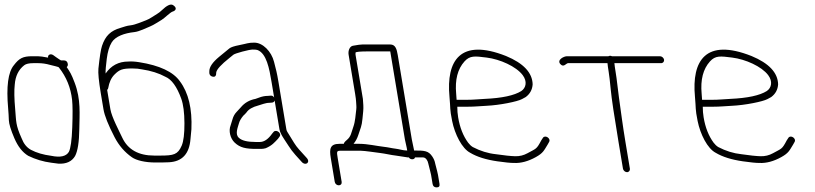

<svg xmlns="http://www.w3.org/2000/svg" viewBox="-20 -709 3535 833"><path d="M235.7 -416C268 -375.2 287 -328.4 292.8 -275.6C295.3 -252 295.6 -212.3 293.5 -156.4C291.5 -100.5 286.5 -65 278.7 -50C267 -30.6 241.6 -24.9 202.5 -33C167.7 -37.5 138.2 -46.2 114.2 -59C96.2 -68.8 82.7 -85.5 73.8 -109C47.2 -167.9 50.6 -181.9 45.9 -235C41.7 -281.5 41.1 -317.2 44 -342C46.7 -378.8 60.4 -406.8 85.2 -426C93 -432 106.1 -435 124.6 -435H145.6C162.6 -435 179.7 -432.5 197.1 -427.5C210.6 -423.6 235.2 -419.3 235.7 -416ZM119.6 -465C79.4 -465 63.1 -456.2 40.1 -426C15.1 -396 6.8 -333.3 15.4 -238C16.9 -220.7 17.9 -203.8 18.4 -187.5C19 -171.2 26.9 -145.1 42.4 -109.1C57.8 -73.2 77.8 -47.8 102.5 -33C134 -17.6 167.3 -7.6 202.5 -3C217.8 -1 217.8 -1 233.2 1C267.2 3 291.4 -8 305.7 -32C317.2 -53.7 323.4 -92.9 324.1 -149.5C324.9 -213 331.7 -277.1 303.9 -350.2C289.2 -389.2 283.4 -397 269.4 -418C273.5 -421.3 275.1 -426 274.1 -432C272.4 -442 266.6 -447 256.6 -447H244.6C241.7 -448.3 234.6 -453 223.2 -461L210.7 -470C200 -477.2 186.4 -472.1 188.6 -459C167.9 -463 153.1 -465 144.1 -465Z M444.9 -319C447.8 -321.7 449.3 -324.3 449.5 -327C453.7 -351.8 462.6 -371.2 476.3 -385.1C498.3 -407.4 511.3 -412 554.2 -412C570.1 -412 584.1 -410.7 596.1 -408C635.3 -402.1 669.1 -391.4 697.4 -376C724.5 -364.8 747.5 -333 766.4 -280.8C775.4 -255.7 780 -220.2 780.2 -174.3C780.4 -128.4 776.4 -95.9 768.2 -77C751.5 -38.4 733.7 -34 675.3 -34H649.3C580.9 -34 534.6 -60 510.3 -112C497.4 -139.7 464.5 -201.3 458.9 -235ZM438.1 -390C437.6 -402.6 439.3 -424 443.2 -454.1C447 -484.3 454.1 -507.9 464.6 -525C480.6 -551.1 519.2 -565.1 562.9 -569.8C584.3 -572.1 615 -587.8 631.4 -594.4C648 -601.1 667.4 -614.8 681.5 -622.9C693 -629.5 719 -656 729.1 -658.8C743 -662.8 749.7 -674.9 730.7 -686.9C720.3 -693.4 703.9 -685.7 681.4 -664C674.9 -657.7 668.4 -652.6 661.8 -648.8C649.5 -641.6 628.5 -626.2 613.8 -621.1C598.4 -615.6 567.1 -601.4 546.9 -599.2C528.7 -597.3 519.5 -592.9 502.6 -588C461 -576 437.4 -554.5 422.6 -510.1C417.5 -494.8 412.3 -461.9 407 -411.4C405.1 -393 408.5 -357.5 417.2 -305L428.9 -235C433.5 -207.4 449.5 -167 477 -114C495.9 -77.5 521.1 -48.4 552.6 -26.5C571.9 -13.1 609.6 -4 654.3 -4H680.3C690.3 -4 701.3 -4.3 713.2 -5C770.3 -8 801.4 -41.5 806.4 -105.5C807.7 -121.8 809 -136 810.4 -148C814.3 -237.3 797.7 -306.6 760.7 -356C731.5 -397.5 672.5 -425.2 583.7 -439.2C565.8 -442.1 550 -443 536.4 -442C494.8 -442 462 -424.7 438.1 -390Z M902.3 -376.5C913.3 -373.9 918.6 -380 918.2 -395C920.4 -408.1 939.4 -428.9 975.3 -457.5C983.3 -463.8 989 -468.5 992.5 -471.5C999.7 -477.7 1060.5 -494 1076.2 -494C1087.2 -494 1094.2 -493.3 1097.1 -492C1136.2 -477.3 1148.4 -412.1 1158.2 -353L1169.4 -286C1165.7 -292 1160.6 -294.7 1154 -294L1142.2 -293C1129.1 -293 1115.9 -290.3 1102.5 -285L1088.4 -280C1062.3 -275.1 1041 -262.8 1024.5 -243C1020.6 -238.3 1014.5 -231.7 1006.2 -223.1C997.9 -214.4 992 -203.8 988.6 -191.1C985.1 -178.4 982.4 -169.7 980.5 -165C971 -141.6 978.8 -108.7 997.9 -90.5C1021.5 -68.1 1046.1 -63 1093.5 -63H1113C1119.3 -63 1126 -64 1133 -66C1160.7 -77.9 1170.5 -90.6 1186.2 -107L1192.7 -116C1204.1 -129.7 1179.3 -150 1167.2 -137L1160.5 -129C1143.5 -105 1125.8 -93 1107.5 -93H1089.5C1053.3 -93 1029 -99 1016.5 -111C998.5 -126.5 1011.7 -155.9 1016.7 -174.2C1019.4 -184.3 1025.7 -195.2 1035.5 -207C1040.8 -211.7 1045.3 -216.3 1049.2 -221C1058.3 -234.7 1075.6 -244.9 1101.1 -251.5C1114.3 -254.9 1131.4 -263 1149.2 -263L1161 -264C1166.3 -264.7 1169.8 -267.7 1171.5 -273L1192.4 -148C1194.1 -137.3 1201 -123 1213 -105C1246.7 -54.4 1239.6 -60.4 1289.5 -6C1305.9 11.9 1328.3 -4.6 1310.5 -24C1294.8 -41.2 1291.1 -45.7 1277.2 -60.8C1261.5 -77.9 1249.5 -99.9 1237 -120L1226.8 -136.5C1224.5 -140.2 1223 -144 1222.4 -148L1188.2 -353C1181.1 -395.6 1177.6 -406.5 1168.9 -440.8C1157.4 -486.1 1120.1 -524 1083.2 -524C1056.2 -524 1052.7 -520 1018.3 -513.3C996.2 -509 981.8 -504.3 975.2 -499C960.7 -487.3 945.2 -474.2 930.1 -462C902.4 -438.9 888.5 -418.6 888.2 -401C886.6 -387.3 891.3 -379.1 902.3 -376.5Z M1673.1 -516H1552C1544.6 -516 1530.9 -514.2 1511 -510.5C1497.2 -508 1489.6 -489 1492.4 -472L1520.7 -302C1523.3 -286.3 1524.7 -274.8 1525 -267.2C1525.5 -252.4 1527.2 -246.1 1525.6 -233.5C1522.8 -211.4 1521.2 -181.8 1513.3 -159.7C1503.5 -132.4 1503.5 -117.1 1484.2 -101.2C1476 -94.4 1471.8 -89 1471.8 -85H1452.8C1411.7 -85 1408.5 -63.2 1415 -24L1432.3 80C1433.8 88.8 1441.4 95 1449.8 95C1458.3 95 1463.8 88.8 1462.3 80L1445 -24C1440.4 -51.9 1440.6 -55 1457.8 -55H1544.8C1562.1 -55 1612.1 -47.2 1629.4 -45.2C1651.9 -42.5 1676 -36.3 1697.3 -34L1749.7 -26H1753.7C1757.2 -20.7 1762.2 -18 1768.5 -18C1774.8 -18 1778.9 -20.7 1780.7 -26H1798.7H1815.6C1827.5 -26 1836 -11.7 1838 0L1846.8 35C1848.5 41 1849.7 46 1850.3 50L1856.8 89C1858.5 99 1864.3 104 1874.3 104C1884.3 104 1888.5 99 1886.8 89L1880.3 50C1879.5 45.3 1878.3 40 1876.7 34L1868 0C1866.3 -10 1862.2 -20 1855.5 -30C1838.7 -55.2 1821.5 -56 1776.7 -56L1766.7 -104L1705.7 -470C1701.3 -496.6 1695.4 -516 1673.1 -516ZM1673.1 -486 1736.7 -104 1744.8 -67 1746.7 -56H1744.7C1729 -56 1711.7 -62.2 1695.8 -64C1678.1 -66 1666.3 -69.8 1644.3 -72.2C1614.8 -75.5 1574.3 -85 1539.8 -85H1513.8C1523.1 -96.1 1530 -109 1534.7 -123.8C1544.3 -154.2 1549.3 -159.6 1552.6 -193.8C1554.9 -217 1554.9 -217 1555.8 -226.5C1557.5 -244.1 1555.9 -260.2 1554.4 -280L1522.4 -472C1522.1 -474 1522.1 -476.8 1522.5 -480.5C1522.9 -484.2 1541.8 -486 1579.2 -486Z M1961 -276C1961 -280 1960.4 -288.8 1959.1 -302.5C1953.5 -363 1965.5 -409.7 1995.3 -442.6C2018.9 -468.7 2040.2 -465.7 2091.6 -459.2C2149.6 -451.9 2219.2 -420.9 2247.7 -383.1C2268.4 -355.6 2262.2 -327.7 2241.7 -314C2211.3 -294.8 2158.5 -283.4 2083.4 -280C2053.6 -278.6 2034.7 -276 2003.5 -276ZM1964 -246H2008.5C2040.5 -246 2060.1 -248.6 2090.4 -250C2147.6 -252.6 2224.9 -268.3 2244.5 -279L2261 -288C2279.5 -301.8 2289.4 -320.2 2290.9 -343C2289.7 -393.6 2251.2 -434.6 2175.4 -466C1976.4 -544.6 1915.4 -445.9 1930.1 -289.3C1935.1 -236.1 1930.5 -239.5 1941.6 -184.2C1953.1 -126.6 1984.5 -64.2 2020.3 -46C2049.5 -28.5 2088.7 -16.2 2138 -9.1C2170.7 -4.4 2194.6 -2 2209.7 -2C2239.9 -0.5 2271.6 -9 2304.9 -27.5C2336.4 -45 2340 -55.9 2355.5 -81L2361.7 -92C2372.4 -108 2345.1 -125.7 2335.5 -111L2328.3 -100C2307.4 -60.2 2306.5 -65.3 2268.5 -44.2C2252 -35 2234.1 -30.7 2214.9 -31.2C2195.6 -31.7 2167.8 -34.7 2131.3 -40C2097.5 -43.5 2064.1 -53.8 2031.2 -71C2023.7 -75.7 2017 -82 2011 -90C1989.5 -119.2 1975 -155.8 1967.7 -200C1965.2 -214.7 1964 -230 1964 -246Z M2712.8 23 2693.5 -93C2682.1 -161.3 2673.6 -226.6 2665.2 -287C2659.1 -330.4 2657.2 -359 2650.6 -398.5C2648 -414.2 2646.3 -426.3 2645.6 -435H2848.6C2856.5 -435 2862.4 -442.1 2861.1 -450C2859.7 -457.9 2851.5 -465 2843.6 -465H2634.6C2632.3 -466.3 2629.9 -467 2627.2 -467C2624.6 -467 2622 -466.3 2619.6 -465H2439.6C2426.6 -465 2395.4 -449.5 2410.6 -431.5C2425.6 -413.9 2436.1 -435 2444.6 -435H2615.6C2616.4 -425.7 2618.1 -413.5 2620.6 -398.5C2623.1 -383.5 2626.2 -357.2 2629.8 -319.8C2633.3 -282.2 2644.6 -206.7 2663.5 -93L2682.8 23C2684.1 30.9 2692.4 38 2700.3 38C2708.2 38 2714.1 30.9 2712.8 23Z M3026 -276C3026 -280 3025.4 -288.8 3024.1 -302.5C3018.5 -363 3030.5 -409.7 3060.3 -442.6C3083.9 -468.7 3105.2 -465.7 3156.6 -459.2C3214.6 -451.9 3284.2 -420.9 3312.7 -383.1C3333.4 -355.6 3327.2 -327.7 3306.7 -314C3276.3 -294.8 3223.5 -283.4 3148.4 -280C3118.6 -278.6 3099.7 -276 3068.5 -276ZM3029 -246H3073.5C3105.5 -246 3125.1 -248.6 3155.4 -250C3212.6 -252.6 3289.9 -268.3 3309.5 -279L3326 -288C3344.5 -301.8 3354.4 -320.2 3355.9 -343C3354.7 -393.6 3316.2 -434.6 3240.4 -466C3041.4 -544.6 2980.4 -445.9 2995.1 -289.3C3000.1 -236.1 2995.5 -239.5 3006.6 -184.2C3018.1 -126.6 3049.5 -64.2 3085.3 -46C3114.5 -28.5 3153.7 -16.2 3203 -9.1C3235.7 -4.4 3259.6 -2 3274.7 -2C3304.9 -0.5 3336.6 -9 3369.9 -27.5C3401.4 -45 3405 -55.9 3420.5 -81L3426.7 -92C3437.4 -108 3410.1 -125.7 3400.5 -111L3393.3 -100C3372.4 -60.2 3371.5 -65.3 3333.5 -44.2C3317 -35 3299.1 -30.7 3279.9 -31.2C3260.6 -31.7 3232.8 -34.7 3196.3 -40C3162.5 -43.5 3129.1 -53.8 3096.2 -71C3088.7 -75.7 3082 -82 3076 -90C3054.5 -119.2 3040 -155.8 3032.7 -200C3030.2 -214.7 3029 -230 3029 -246Z"/></svg>

Font: MewTooHand
Style: Lta
Weight: 400
Designer: Mew Too, Robert Jablonski
Version: Version 0.77